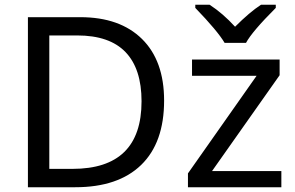

<svg xmlns="http://www.w3.org/2000/svg" viewBox="-20 -786 1240 806"><path d="M668.9 -363.8Q668.9 -187 572.5 -93.5Q476.1 0 295.9 0H97.2V-713.9H316.9Q483.4 -713.9 576.2 -622.3Q668.9 -530.8 668.9 -363.8ZM574.2 -360.8Q574.2 -497.1 507.1 -567.1Q439.9 -637.2 304.2 -637.2H187V-77.1H284.2Q574.2 -77.1 574.2 -360.8ZM1161.1 0H769V-58.1L1057.1 -467.8H786.1V-536.1H1153.8V-470.2L870.1 -67.9H1161.1ZM799.8 -766.1H859.9Q915.5 -730 966.8 -673.8Q1028.3 -735.4 1075.7 -766.1H1137.7V-752.9Q1037.6 -652.8 1012.7 -606H922.9Q893.6 -655.8 799.8 -752.9Z"/></svg>

Font: Noto Sans Southeast Asian
Style: Regular
Weight: 400
Designer: Monotype Design Team
Foundry: Monotype Imaging Inc.
Version: Version 1.06 uh; ttfautohint (v1.4.1)